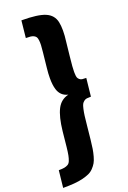

<svg xmlns="http://www.w3.org/2000/svg" viewBox="-196 -888 762 1142"><g transform="rotate(-20 185.5 -316.5)"><path d="M-6.8 194.8 4.9 86.9Q27.3 86.9 40.3 84.5Q53.2 82 63.5 76.2Q73.7 70.3 79.3 56.2Q85 42 88.6 23.7Q92.3 5.4 95.7 -26.9L105.5 -123Q115.2 -211.9 138.9 -258.3Q162.6 -304.7 211.9 -315.9Q165 -327.1 150.9 -373.5Q142.1 -401.4 142.1 -445.3Q142.1 -473.6 146 -508.8L156.2 -605Q159.2 -631.8 159.9 -648.4Q160.6 -665 158.9 -679Q157.2 -692.9 153.1 -699.7Q148.9 -706.5 139.9 -711.4Q130.9 -716.3 119.4 -717.5Q107.9 -718.8 89.4 -718.8L100.6 -826.7Q204.6 -826.7 251 -806.9Q297.4 -787.1 307.6 -739.7Q312.5 -716.8 312.5 -686Q312.5 -653.8 307.1 -613.3L297.9 -527.8Q293.9 -488.3 292 -467.3Q290.5 -450.7 290.5 -434.1Q290.5 -430.2 290.5 -425.8Q291 -405.3 293.5 -397.2Q295.9 -389.2 303.5 -382.3Q311 -375.5 320.3 -374.3Q329.6 -373 346.2 -373L334 -258.8Q317.4 -258.8 307.6 -257.6Q297.9 -256.3 289.3 -249.5Q280.8 -242.7 276.4 -234.6Q272 -226.6 267.3 -206.1Q262.7 -185.5 260 -164.6Q257.3 -143.6 253.4 -104L244.6 -18.6Q241.2 14.6 237.5 36.9Q233.9 59.1 227.5 82Q221.2 105 212.9 119.4Q204.6 133.8 191.2 147.9Q177.7 162.1 160.4 169.9Q143.1 177.7 118.4 183.8Q93.8 189.9 63.2 192.4Q32.7 194.8 -6.8 194.8Z"/></g></svg>

Font: Oswald
Style: Bold
Weight: 700
Designer: Vernon Adams
Foundry: Vernon Adams
Version: 3.0; ttfautohint (v0.94.23-7a4d-dirty) -l 8 -r 50 -G 200 -x 